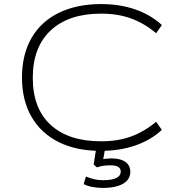

<svg xmlns="http://www.w3.org/2000/svg" viewBox="-20 -733 882 943"><path d="M475 8Q355 8 268.5 -35Q182 -78 135 -159Q88 -240 88 -352Q88 -465 134.5 -546Q181 -627 269 -670Q357 -713 477 -713Q569 -713 645 -686.5Q721 -660 775 -610L747 -570Q688 -619 623.5 -642.5Q559 -666 476 -666Q318 -666 229.5 -584Q141 -502 141 -351Q141 -200 229 -119.5Q317 -39 476 -39Q559 -39 623.5 -62.5Q688 -86 747 -135L775 -95Q721 -45 644.5 -18.5Q568 8 475 8ZM486 190Q458 190 432.5 185Q407 180 391 171L402 134Q427 144 445.5 148Q464 152 487 152Q531 152 552 141Q573 130 573 110Q573 94 560.5 86.5Q548 79 522 79Q506 79 489.5 81Q473 83 456 89L440 75L455 -20H499L486 55L466 53Q487 48 500.5 46.5Q514 45 525 45Q556 45 577 52.5Q598 60 609 75Q620 90 620 111Q620 136 604.5 153.5Q589 171 558.5 180.5Q528 190 486 190Z"/></svg>

Font: Nunito Sans 10pt Expanded ExtraLight
Style: Regular
Weight: 250
Width: 7
Designer: Vernon Adams
Foundry: Vernon Adams
Version: Version 3.101;gftools[0.9.27]